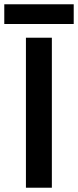

<svg xmlns="http://www.w3.org/2000/svg" viewBox="-64 -876 364 896"><path d="M57 0V-700H178V0ZM-44 -764V-856H280V-764Z"/></svg>

Font: Space Grotesk Frontify SemiBold
Style: Regular
Weight: 600
Designer: Florian Karsten
Version: Version 2.000